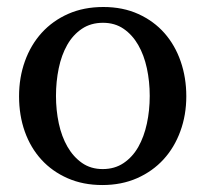

<svg xmlns="http://www.w3.org/2000/svg" viewBox="-20 -514 584 546"><path d="M405.8 -241.2Q405.8 -282.2 397.7 -319.8Q389.6 -357.4 373 -386.2Q356.4 -415 331.5 -432.1Q306.6 -449.2 272.9 -449.2Q238.3 -449.2 212.9 -432.1Q187.5 -415 171.1 -386.2Q154.8 -357.4 147 -319.8Q139.2 -282.2 139.2 -241.2Q139.2 -200.7 147.2 -163.1Q155.3 -125.5 171.9 -96.7Q188.5 -67.9 213.4 -50.5Q238.3 -33.2 272 -33.2Q306.2 -33.2 331.5 -50.3Q356.9 -67.4 373.3 -96.2Q389.6 -125 397.7 -162.6Q405.8 -200.2 405.8 -241.2ZM509.8 -240.2Q509.8 -187 492.9 -140.9Q476.1 -94.7 445.1 -60.8Q414.1 -26.9 369.9 -7.3Q325.7 12.2 271 12.2Q216.3 12.2 172.4 -7.1Q128.4 -26.4 97.7 -60.1Q66.9 -93.8 50.5 -139.9Q34.2 -186 34.2 -240.2Q34.2 -293.5 50.8 -339.8Q67.4 -386.2 98.6 -420.7Q129.9 -455.1 174.1 -474.6Q218.3 -494.1 273.9 -494.1Q329.6 -494.1 373.5 -474.1Q417.5 -454.1 447.8 -419.7Q478 -385.3 493.9 -339.1Q509.8 -293 509.8 -240.2Z"/></svg>

Font: BabelStone Ogham Lithic
Style: Regular
Weight: 400
Designer: Andrew West
Foundry: BabelStone
Version: Version 1.02 March 14, 2022